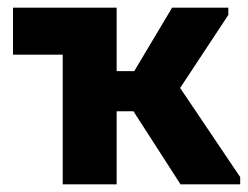

<svg xmlns="http://www.w3.org/2000/svg" viewBox="-20 -482 648 502"><path d="M144 -339H14V-462H285V-296H331L430 -462H577V-443L451 -252L608 -19V0H452L329 -191H285V0H144Z"/></svg>

Font: Tilda Sans Extra Bold
Style: Regular
Weight: 800
Designer: ParaType Ltd
Foundry: ParaType Ltd
Version: Version 1.009